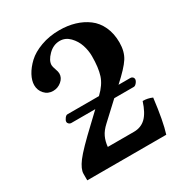

<svg xmlns="http://www.w3.org/2000/svg" viewBox="-149 -711 758 813"><g transform="rotate(-30 230.0 -305.0)"><path d="M49.8 -460.9Q49.8 -482.9 63.2 -508.1Q76.7 -533.2 101.3 -556.4Q126 -579.6 167.2 -594.7Q208.5 -609.9 257.8 -609.9Q298.3 -609.9 332.8 -599.6Q367.2 -589.4 394.5 -569.1Q421.9 -548.8 437.5 -515.1Q453.1 -481.4 453.1 -438Q453.1 -393.6 433.8 -363.5Q414.6 -333.5 359.9 -284.2H418Q424.3 -284.2 428.7 -280Q433.1 -275.9 433.1 -270Q433.1 -262.2 425.8 -253.2Q418.5 -244.1 411.1 -244.1H315.9L233.9 -168Q210.9 -147 201.2 -126Q191.4 -105 189 -79.1H316.9Q351.6 -79.1 374.8 -101.3Q397.9 -123.5 414.1 -173.8Q438 -173.8 460 -164.1Q446.8 -55.2 429.2 0H43V-32.2Q43 -54.7 68.1 -88.4Q93.3 -122.1 175.8 -199.2L223.1 -244.1H105Q99.6 -244.1 94.7 -248.5Q89.8 -252.9 89.8 -258.8Q89.8 -266.1 96.7 -275.1Q103.5 -284.2 109.9 -284.2H264.2Q300.3 -318.4 311.8 -354Q323.2 -389.6 323.2 -445.8Q323.2 -473.1 314.2 -500.5Q305.2 -527.8 284.7 -548.8Q264.2 -569.8 236.8 -569.8Q205.1 -569.8 180.4 -544.9Q155.8 -520 155.8 -498Q155.8 -490.2 161.4 -475.1Q167 -460 167 -451.2Q167 -430.2 148.9 -415Q130.9 -399.9 107.9 -399.9Q82.5 -399.9 66.2 -418Q49.8 -436 49.8 -460.9Z"/></g></svg>

Font: Common Serif
Style: Bold
Weight: 700
Designer: Philipp H. Poll, Khaled Hosny
Foundry: Stefan Peev, Context Ltd.
Version: Version 1.026